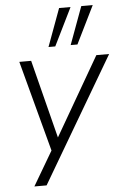

<svg xmlns="http://www.w3.org/2000/svg" viewBox="-61 -794 658 1018"><g transform="rotate(-5 268.0 -285.5)"><path d="M80 180 187 -2 58 -485H121L227 -68L468 -485H536L145 180ZM337 -550 411 -751H472L373 -550ZM219 -550 293 -751H354L255 -550Z"/></g></svg>

Font: Nunito Sans Light
Style: Italic
Weight: 300
Italic angle: -9°
Designer: Vernon Adams
Foundry: Vernon Adams
Version: Version 3.006; ttfautohint (v1.8.3)